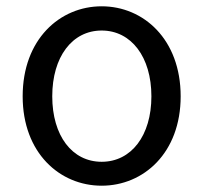

<svg xmlns="http://www.w3.org/2000/svg" viewBox="-20 -577 646 610"><path d="M303 13C436 13 554 -91 554 -271C554 -452 436 -557 303 -557C170 -557 52 -452 52 -271C52 -91 170 13 303 13ZM303 -63C209 -63 146 -146 146 -271C146 -396 209 -480 303 -480C397 -480 461 -396 461 -271C461 -146 397 -63 303 -63Z"/></svg>

Font: Source Han Sans KR
Style: Regular
Weight: 400
Designer: Ryoko NISHIZUKA 西塚涼子 (kana, bopomofo & ideographs); Paul D. Hunt (Latin, Greek & Cyrillic); Sandoll Communications 산돌커뮤니
Foundry: Adobe
Version: Version 2.004;hotconv 1.0.118;makeotfexe 2.5.65603